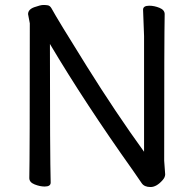

<svg xmlns="http://www.w3.org/2000/svg" viewBox="-20 -734 778 773"><path d="M586 19Q561 19 550.5 3.5Q540 -12 515 -48Q323 -318 181 -557Q181 -105 184 1Q184 17 160 17Q141 17 119.5 8.5Q98 0 98 -17Q100 -106 100 -640L93 -677Q93 -696 118 -705Q143 -714 155 -714Q165 -714 173 -712.5Q181 -711 187 -701Q212 -655 329.5 -467Q447 -279 560 -123V-589L556 -695Q556 -711 581 -711Q601 -711 622 -702.5Q643 -694 643 -677Q641 -588 641 -87L645 -32Q645 -20 634 -8Q610 19 586 19Z"/></svg>

Font: LXGW WenKai TC
Style: Bold
Weight: 700
Designer: LXGW / Fontworks Inc.
Foundry: LXGW / Fontworks Inc.
Version: Version 1.330;April 28, 2024